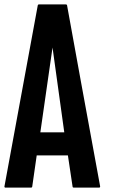

<svg xmlns="http://www.w3.org/2000/svg" viewBox="-39 -858 539 878"><path d="M418.9 -5.9Q418.9 -4.9 418.9 -3.9Q418.9 -2.9 418 -2Q417 -1 416 0Q416 0 414.1 0Q399.4 0 370.1 0Q346.7 0 297.9 0Q296.9 0 294.9 -1Q293 -2 293 -3.9Q286.1 -51.8 271.5 -147.5Q223.6 -147.5 128.9 -147.5Q122.1 -99.6 108.4 -4.9Q108.4 -2.9 106.4 -1Q105.5 0 103.5 0Q64.5 0 -13.7 0Q-15.6 0 -16.6 0Q-17.6 -1 -17.6 -2Q-18.6 -2.9 -18.6 -2.9Q-18.6 -3.9 -18.6 -5.9Q32.2 -282.2 133.8 -834Q133.8 -835 135.7 -836.9Q136.7 -837.9 138.7 -837.9Q179.7 -837.9 261.7 -837.9Q263.7 -837.9 265.6 -836.9Q267.6 -835.9 267.6 -834Q317.4 -557.6 418.9 -5.9ZM201.2 -640.6Q182.6 -511.7 145.5 -252.9Q181.6 -252.9 254.9 -252.9Q237.3 -381.8 201.2 -640.6Z"/></svg>

Font: Typeface
Style: Regular
Weight: 400
Version: Version 1.0